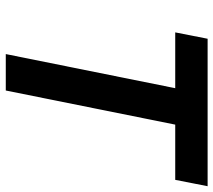

<svg xmlns="http://www.w3.org/2000/svg" viewBox="-57 -681 738 664"><g transform="rotate(90 312.0 -349.0)"><path d="M602 -586 624 -698H114L92 -586H285L167 0H293L411 -586Z"/></g></svg>

Font: Braiins Sans SemiBold
Style: Italic
Weight: 600
Italic angle: -11.31°
Designer: Mike Abbink, Paul van der Laan, Pieter van Rosmalen, Jiri Chlebus, Lubos Buracinsky
Foundry: Bold Monday, Sudetype
Version: Version 1.000;hotconv 1.0.109;makeotfexe 2.5.65596